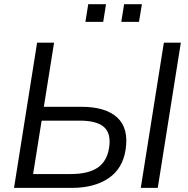

<svg xmlns="http://www.w3.org/2000/svg" viewBox="-20 -912 914 932"><path d="M48.1 0 160.1 -705H242.5L192.8 -393.6H375.2Q492.5 -393.6 549.1 -341.5Q605.7 -289.4 589.7 -185.2Q575.8 -93.5 506.7 -46.7Q437.6 0 328.8 0ZM140.7 -67.2H323.8Q408.1 -67.2 453.8 -98Q499.5 -128.8 509.6 -195Q520.2 -262.7 485.6 -294.5Q451 -326.4 366.8 -326.4H182.1ZM663.4 0 775.4 -705H857.8L745.8 0ZM568.7 -805.9 582.5 -891.7H668.9L654.6 -805.9ZM394.6 -805.9 408.3 -891.7H494.7L481 -805.9Z"/></svg>

Font: Mulish ExtraLight
Style: Italic
Weight: 200
Italic angle: -9°
Designer: Vernon Adams
Foundry: Vernon Adams
Version: Version 3.603